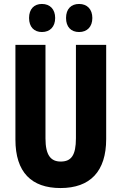

<svg xmlns="http://www.w3.org/2000/svg" viewBox="-20 -941 614 971"><path d="M127 -850C127 -804 153 -779 192 -779C233 -779 259 -806 259 -850C259 -894 233 -921 192 -921C153 -921 127 -896 127 -850ZM314 -850C314 -805 339 -779 380 -779C421 -779 447 -806 447 -850C447 -894 421 -921 380 -921C340 -921 314 -896 314 -850ZM517 -238V-714H364V-242C364 -155 340 -124 287 -124C237 -124 210 -156 210 -241V-714H58V-235C58 -70 139 10 286 10C436 10 517 -74 517 -238Z"/></svg>

Font: Noto Sans Thai Looped ExtraCondensed ExtraBold
Style: Regular
Weight: 800
Width: 2
Designer: Sasikarn Vongin, Ben Mitchell
Foundry: The Fontpad Ltd
Version: Version 1.001